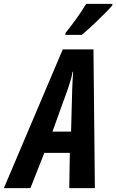

<svg xmlns="http://www.w3.org/2000/svg" viewBox="-82 -972 601 992"><path d="M-62 0 242.2 -716.8H400.9L408.2 0H275.9L278.8 -182.1H147L75.2 0ZM189 -292H285.2L291 -508.8Q292 -533.2 293 -555.4Q293.9 -577.6 295.9 -601.1H293Q289.6 -579.1 283 -557.4Q276.4 -535.6 268.1 -511.2ZM254.9 -792 256.8 -802.2Q319.3 -879.4 363.3 -952.1H499L498 -943.8Q487.3 -930.7 466.3 -909.4Q445.3 -888.2 421.1 -865Q397 -841.8 375.2 -822Q353.5 -802.2 340.8 -792Z"/></svg>

Font: Open Sans Condensed
Style: Bold Italic
Weight: 700
Width: 3
Italic angle: -12°
Designer: Monotype Design Team
Foundry: Monotype Imaging Inc.
Version: Version 3.003; ttfautohint (v1.8.4)